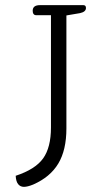

<svg xmlns="http://www.w3.org/2000/svg" viewBox="-20 -715 401 746"><path d="M41 -32Q117 -57 147.5 -99.5Q178 -142 178 -220V-656H120Q114 -656 110.5 -660.5Q107 -665 107 -673Q107 -695 135 -695H304Q314 -695 314 -684Q314 -669 291 -664L238 -655V-216Q238 -132 206.5 -79.5Q175 -27 109 2Q87 11 73 11Q59 11 50.5 0.5Q42 -10 41 -32Z"/></svg>

Font: Maitree Light
Style: Regular
Weight: 300
Designer: CadsonDemak Team
Foundry: CadsonDemak
Version: Version 1.001